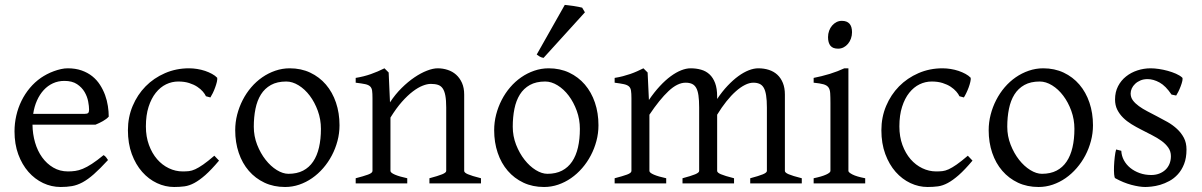

<svg xmlns="http://www.w3.org/2000/svg" viewBox="-20 -747 4897 782"><path d="M242.2 -417.5Q216.8 -417.5 195.6 -407.7Q174.3 -397.9 158 -380.1Q141.6 -362.3 130.6 -337.6Q119.6 -313 115.2 -283.2H324.2Q335.4 -283.2 339.1 -286.9Q342.8 -290.5 342.8 -300.8Q342.8 -314 339.1 -333.7Q335.4 -353.5 324.5 -372.3Q313.5 -391.1 293.7 -404.3Q273.9 -417.5 242.2 -417.5ZM422.9 -272Q414.1 -262.2 399.4 -253.9Q384.8 -245.6 369.1 -239.3H112.3Q112.8 -201.2 122.8 -166.7Q132.8 -132.3 151.6 -106.2Q170.4 -80.1 197 -64.5Q223.6 -48.8 256.8 -48.8Q272 -48.8 286.4 -50.8Q300.8 -52.7 317.4 -59.6Q334 -66.4 354.2 -79.6Q374.5 -92.8 401.9 -115.2Q408.2 -111.8 412.8 -105.5Q417.5 -99.1 419.9 -95.2Q387.2 -59.6 362.5 -37.8Q337.9 -16.1 316.2 -4.4Q294.4 7.3 273.2 11Q252 14.6 227.1 14.6Q189.5 14.6 155.5 -1.5Q121.6 -17.6 95.7 -47.1Q69.8 -76.7 54.4 -118.4Q39.1 -160.2 39.1 -211.9Q39.1 -244.6 46.4 -276.4Q53.7 -308.1 67.6 -336.4Q81.5 -364.7 101.6 -388.7Q121.6 -412.6 147 -430.2Q157.7 -437.5 171.1 -444.6Q184.6 -451.7 199.2 -457Q213.9 -462.4 228.3 -465.6Q242.7 -468.8 255.9 -468.8Q287.6 -468.8 312.5 -460Q337.4 -451.2 356 -436.3Q374.5 -421.4 387.2 -401.6Q399.9 -381.8 408 -359.9Q416 -337.9 419.4 -315.2Q422.9 -292.5 422.9 -272Z M872.1 -92.8Q840.3 -55.2 816.2 -33.9Q792 -12.7 771.5 -1.7Q751 9.3 731.4 12Q711.9 14.6 689 14.6Q653.3 14.6 619.4 -1.2Q585.4 -17.1 559.1 -46.9Q532.7 -76.7 516.8 -119.6Q501 -162.6 501 -216.8Q501 -269.5 520.3 -315.4Q539.6 -361.3 573 -395.3Q606.4 -429.2 651.9 -449Q697.3 -468.8 750 -468.8Q766.1 -468.8 783 -466.1Q799.8 -463.4 815.2 -458.3Q830.6 -453.1 843.5 -446Q856.4 -439 864.7 -430.2Q865.7 -424.3 863.3 -413.6Q860.8 -402.8 856.4 -390.9Q852.1 -378.9 846.7 -367.9Q841.3 -356.9 836.9 -350.1L818.8 -355Q814.9 -363.8 806.2 -374Q797.4 -384.3 783.4 -393.6Q769.5 -402.8 750.2 -408.9Q731 -415 706.1 -415Q680.2 -415 656.5 -403.6Q632.8 -392.1 614.5 -369.1Q596.2 -346.2 585.2 -312Q574.2 -277.8 574.2 -231.9Q574.2 -190.4 586.7 -156.5Q599.1 -122.6 619.9 -98.6Q640.6 -74.7 667.7 -61.8Q694.8 -48.8 724.1 -48.8Q737.8 -48.8 749.5 -50Q761.2 -51.3 775.1 -57.6Q789.1 -64 807.4 -76.7Q825.7 -89.4 853 -112.8Z M1287.1 -222.2Q1287.1 -260.7 1274.4 -295.7Q1261.7 -330.6 1241.7 -357.2Q1221.7 -383.8 1196.3 -399.4Q1170.9 -415 1146 -415Q1108.9 -415 1083.5 -400.9Q1058.1 -386.7 1042.7 -362.1Q1027.3 -337.4 1020.5 -303.7Q1013.7 -270 1013.7 -231Q1013.7 -192.4 1027.3 -157.5Q1041 -122.6 1061.8 -96.2Q1082.5 -69.8 1107.4 -54.4Q1132.3 -39.1 1154.8 -39.1Q1189.5 -39.1 1214.4 -52Q1239.3 -64.9 1255.4 -88.9Q1271.5 -112.8 1279.3 -146.5Q1287.1 -180.2 1287.1 -222.2ZM1362.8 -236.8Q1362.8 -204.1 1354.5 -172.9Q1346.2 -141.6 1331.5 -113.8Q1316.9 -85.9 1296.4 -62.3Q1275.9 -38.6 1251.2 -21.5Q1226.6 -4.4 1198.7 5.1Q1170.9 14.6 1141.1 14.6Q1094.7 14.6 1057.4 -2.9Q1020 -20.5 993.4 -51.3Q966.8 -82 952.4 -124.5Q938 -167 938 -216.8Q938 -249 946 -280.3Q954.1 -311.5 968.5 -339.6Q982.9 -367.7 1003.2 -391.4Q1023.4 -415 1048.1 -432.1Q1072.8 -449.2 1101.3 -459Q1129.9 -468.8 1160.2 -468.8Q1206.1 -468.8 1243.4 -451.2Q1280.8 -433.6 1307.4 -402.6Q1334 -371.6 1348.4 -329.1Q1362.8 -286.6 1362.8 -236.8Z M1729 0V-21Q1764.2 -30.3 1780.8 -37.1Q1797.4 -43.9 1797.4 -50.8V-309.1Q1797.4 -338.9 1793.9 -357.4Q1790.5 -376 1783.2 -386.7Q1775.9 -397.5 1763.9 -401.4Q1752 -405.3 1734.9 -405.3Q1719.7 -405.3 1701.2 -397.9Q1682.6 -390.6 1661.4 -374.5Q1640.1 -358.4 1616.9 -332.3Q1593.8 -306.2 1570.3 -268.1V-50.8Q1570.3 -43.5 1588.6 -35.6Q1606.9 -27.8 1638.7 -21V0H1428.7V-21Q1460.9 -29.3 1479 -35.9Q1497.1 -42.5 1497.1 -50.8V-347.2Q1497.1 -366.2 1495.6 -377.4Q1494.1 -388.7 1487.5 -395Q1481 -401.4 1467.3 -404.3Q1453.6 -407.2 1428.7 -410.2V-429.7Q1461.9 -435.1 1490.2 -445.1Q1518.6 -455.1 1545.9 -468.8L1563 -451.7L1568.4 -330.1Q1589.8 -362.8 1615.7 -388.4Q1641.6 -414.1 1668 -431.9Q1694.3 -449.7 1719 -459.2Q1743.7 -468.8 1762.7 -468.8Q1783.7 -468.8 1803.2 -462.4Q1822.8 -456.1 1837.6 -442.9Q1852.5 -429.7 1861.6 -409.4Q1870.6 -389.2 1870.6 -361.8V-50.8Q1870.6 -43.9 1885.5 -37.4Q1900.4 -30.8 1939 -21V0Z M2341.8 -222.2Q2341.8 -260.7 2329.1 -295.7Q2316.4 -330.6 2296.4 -357.2Q2276.4 -383.8 2251 -399.4Q2225.6 -415 2200.7 -415Q2163.6 -415 2138.2 -400.9Q2112.8 -386.7 2097.4 -362.1Q2082 -337.4 2075.2 -303.7Q2068.4 -270 2068.4 -231Q2068.4 -192.4 2082 -157.5Q2095.7 -122.6 2116.5 -96.2Q2137.2 -69.8 2162.1 -54.4Q2187 -39.1 2209.5 -39.1Q2244.1 -39.1 2269 -52Q2293.9 -64.9 2310.1 -88.9Q2326.2 -112.8 2334 -146.5Q2341.8 -180.2 2341.8 -222.2ZM2417.5 -236.8Q2417.5 -204.1 2409.2 -172.9Q2400.9 -141.6 2386.2 -113.8Q2371.6 -85.9 2351.1 -62.3Q2330.6 -38.6 2305.9 -21.5Q2281.2 -4.4 2253.4 5.1Q2225.6 14.6 2195.8 14.6Q2149.4 14.6 2112.1 -2.9Q2074.7 -20.5 2048.1 -51.3Q2021.5 -82 2007.1 -124.5Q1992.7 -167 1992.7 -216.8Q1992.7 -249 2000.7 -280.3Q2008.8 -311.5 2023.2 -339.6Q2037.6 -367.7 2057.9 -391.4Q2078.1 -415 2102.8 -432.1Q2127.4 -449.2 2156 -459Q2184.6 -468.8 2214.8 -468.8Q2260.7 -468.8 2298.1 -451.2Q2335.4 -433.6 2362.1 -402.6Q2388.7 -371.6 2403.1 -329.1Q2417.5 -286.6 2417.5 -236.8ZM2193.8 -511.2Q2185.1 -512.7 2178.2 -516.6Q2171.4 -520.5 2166 -524.9L2280.3 -727.1Q2286.1 -726.6 2295.7 -725.3Q2305.2 -724.1 2315.7 -722.7Q2326.2 -721.2 2335.9 -719.2Q2345.7 -717.3 2351.1 -715.8L2362.3 -696.8Z M3035.6 0V-21Q3070.8 -30.3 3087.2 -37.1Q3103.5 -43.9 3103.5 -50.8V-309.1Q3103.5 -338.9 3100.3 -358.6Q3097.2 -378.4 3090.6 -389.6Q3084 -400.9 3073.5 -405.5Q3063 -410.2 3048.3 -410.2Q3032.2 -410.2 3014.2 -401.1Q2996.1 -392.1 2977.1 -375.2Q2958 -358.4 2938.7 -334.2Q2919.4 -310.1 2900.9 -279.8V-50.8Q2900.9 -43.9 2916 -37.4Q2931.2 -30.8 2969.7 -21V0H2759.8V-21Q2794.9 -30.3 2811.3 -37.1Q2827.6 -43.9 2827.6 -50.8V-309.1Q2827.6 -338.9 2824.7 -358.6Q2821.8 -378.4 2815.2 -389.6Q2808.6 -400.9 2798.1 -405.5Q2787.6 -410.2 2772.5 -410.2Q2739.3 -410.2 2702.9 -376Q2666.5 -341.8 2625 -279.8V-50.8Q2625 -43.5 2643.3 -35.6Q2661.6 -27.8 2693.4 -21V0H2483.4V-21Q2515.6 -29.3 2533.7 -35.9Q2551.8 -42.5 2551.8 -50.8V-347.2Q2551.8 -366.7 2550 -377.9Q2548.3 -389.2 2541.3 -395.3Q2534.2 -401.4 2520.5 -404.3Q2506.8 -407.2 2483.4 -410.2V-429.7Q2502 -432.6 2517.6 -436.8Q2533.2 -440.9 2547.4 -445.8Q2561.5 -450.7 2574.5 -456.5Q2587.4 -462.4 2600.6 -468.8L2617.7 -451.7L2623 -339.8Q2645 -372.1 2667.5 -396.2Q2689.9 -420.4 2711.9 -436.5Q2733.9 -452.6 2754.4 -460.7Q2774.9 -468.8 2792.5 -468.8Q2815.9 -468.8 2835.7 -463.1Q2855.5 -457.5 2869.9 -444.1Q2884.3 -430.7 2892.6 -408.7Q2900.9 -386.7 2900.9 -354V-343.8Q2921.4 -374.5 2943.4 -397.7Q2965.3 -420.9 2987.1 -436.8Q3008.8 -452.6 3029.5 -460.7Q3050.3 -468.8 3068.4 -468.8Q3091.8 -468.8 3111.6 -462.4Q3131.3 -456.1 3145.8 -442.9Q3160.2 -429.7 3168.5 -409.4Q3176.8 -389.2 3176.8 -361.8V-50.8Q3176.8 -43.9 3191.9 -37.4Q3207 -30.8 3245.6 -21V0Z M3293.9 0V-21Q3327.1 -27.8 3344.7 -35.9Q3362.3 -43.9 3362.3 -50.8V-327.1Q3362.3 -352.1 3361.3 -367.4Q3360.4 -382.8 3354 -391.4Q3347.7 -399.9 3333.7 -403.8Q3319.8 -407.7 3293.9 -410.2V-429.7Q3309.1 -432.6 3325.9 -436.8Q3342.8 -440.9 3359.4 -446Q3376 -451.2 3391.1 -457Q3406.2 -462.9 3418.9 -468.8H3435.5V-50.8Q3435.5 -44.9 3451.9 -36.4Q3468.3 -27.8 3503.9 -21V0ZM3450.2 -615.7Q3450.2 -602.1 3445.8 -589.8Q3441.4 -577.6 3433.8 -568.6Q3426.3 -559.6 3416 -554.2Q3405.8 -548.8 3393.6 -548.8Q3371.6 -548.8 3362.1 -561Q3352.5 -573.2 3352.5 -595.7Q3352.5 -609.4 3356.9 -621.6Q3361.3 -633.8 3369.1 -642.8Q3377 -651.9 3387 -657Q3397 -662.1 3408.7 -662.1Q3450.2 -662.1 3450.2 -615.7Z M3940.9 -92.8Q3909.2 -55.2 3885 -33.9Q3860.8 -12.7 3840.3 -1.7Q3819.8 9.3 3800.3 12Q3780.8 14.6 3757.8 14.6Q3722.2 14.6 3688.2 -1.2Q3654.3 -17.1 3627.9 -46.9Q3601.6 -76.7 3585.7 -119.6Q3569.8 -162.6 3569.8 -216.8Q3569.8 -269.5 3589.1 -315.4Q3608.4 -361.3 3641.8 -395.3Q3675.3 -429.2 3720.7 -449Q3766.1 -468.8 3818.8 -468.8Q3835 -468.8 3851.8 -466.1Q3868.7 -463.4 3884 -458.3Q3899.4 -453.1 3912.4 -446Q3925.3 -439 3933.6 -430.2Q3934.6 -424.3 3932.1 -413.6Q3929.7 -402.8 3925.3 -390.9Q3920.9 -378.9 3915.5 -367.9Q3910.2 -356.9 3905.8 -350.1L3887.7 -355Q3883.8 -363.8 3875 -374Q3866.2 -384.3 3852.3 -393.6Q3838.4 -402.8 3819.1 -408.9Q3799.8 -415 3774.9 -415Q3749 -415 3725.3 -403.6Q3701.7 -392.1 3683.3 -369.1Q3665 -346.2 3654.1 -312Q3643.1 -277.8 3643.1 -231.9Q3643.1 -190.4 3655.5 -156.5Q3668 -122.6 3688.7 -98.6Q3709.5 -74.7 3736.6 -61.8Q3763.7 -48.8 3793 -48.8Q3806.6 -48.8 3818.4 -50Q3830.1 -51.3 3844 -57.6Q3857.9 -64 3876.2 -76.7Q3894.5 -89.4 3921.9 -112.8Z M4356 -222.2Q4356 -260.7 4343.3 -295.7Q4330.6 -330.6 4310.5 -357.2Q4290.5 -383.8 4265.1 -399.4Q4239.7 -415 4214.8 -415Q4177.7 -415 4152.3 -400.9Q4127 -386.7 4111.6 -362.1Q4096.2 -337.4 4089.4 -303.7Q4082.5 -270 4082.5 -231Q4082.5 -192.4 4096.2 -157.5Q4109.9 -122.6 4130.6 -96.2Q4151.4 -69.8 4176.3 -54.4Q4201.2 -39.1 4223.6 -39.1Q4258.3 -39.1 4283.2 -52Q4308.1 -64.9 4324.2 -88.9Q4340.3 -112.8 4348.1 -146.5Q4356 -180.2 4356 -222.2ZM4431.6 -236.8Q4431.6 -204.1 4423.3 -172.9Q4415 -141.6 4400.4 -113.8Q4385.7 -85.9 4365.2 -62.3Q4344.7 -38.6 4320.1 -21.5Q4295.4 -4.4 4267.6 5.1Q4239.7 14.6 4210 14.6Q4163.6 14.6 4126.2 -2.9Q4088.9 -20.5 4062.3 -51.3Q4035.6 -82 4021.2 -124.5Q4006.8 -167 4006.8 -216.8Q4006.8 -249 4014.9 -280.3Q4022.9 -311.5 4037.4 -339.6Q4051.8 -367.7 4072 -391.4Q4092.3 -415 4116.9 -432.1Q4141.6 -449.2 4170.2 -459Q4198.7 -468.8 4229 -468.8Q4274.9 -468.8 4312.3 -451.2Q4349.6 -433.6 4376.2 -402.6Q4402.8 -371.6 4417.2 -329.1Q4431.6 -286.6 4431.6 -236.8Z M4812.5 -138.2Q4812.5 -103.5 4802.7 -78.9Q4793 -54.2 4777.3 -37.1Q4761.7 -20 4742.7 -9.8Q4723.6 0.5 4705.1 5.9Q4686.5 11.2 4670.2 12.9Q4653.8 14.6 4644.5 14.6Q4621.1 14.6 4588.1 5.9Q4555.2 -2.9 4522.5 -21Q4519 -22.5 4517.8 -36.9Q4516.6 -51.3 4517.3 -70.1Q4518.1 -88.9 4520.3 -107.9Q4522.5 -127 4525.9 -138.2L4546.9 -132.8Q4547.9 -112.3 4557.6 -94.2Q4567.4 -76.2 4583.7 -63Q4600.1 -49.8 4621.8 -42Q4643.6 -34.2 4668.9 -34.2Q4686.5 -34.2 4701.2 -39.8Q4715.8 -45.4 4726.6 -55.4Q4737.3 -65.4 4743.2 -79.6Q4749 -93.8 4749 -110.8Q4749 -130.4 4738.5 -145.5Q4728 -160.6 4710.9 -173.1Q4693.8 -185.5 4672.1 -196.5Q4650.4 -207.5 4627.9 -219.2Q4607.4 -229.5 4588.4 -241.2Q4569.3 -252.9 4554.4 -267.6Q4539.6 -282.2 4530.5 -300.3Q4521.5 -318.4 4521.5 -341.8Q4521.5 -372.1 4533.7 -395.8Q4545.9 -419.4 4566.2 -435.5Q4586.4 -451.7 4612.5 -460.2Q4638.7 -468.8 4666.5 -468.8Q4681.6 -468.8 4700 -466.1Q4718.3 -463.4 4736.1 -458.5Q4753.9 -453.6 4769.5 -446.8Q4785.2 -439.9 4794.9 -431.2Q4797.9 -428.2 4795.7 -418Q4793.5 -407.7 4788.8 -395.5Q4784.2 -383.3 4778.8 -372.6Q4773.4 -361.8 4770.5 -357.9L4751.5 -361.8Q4728 -397 4702.9 -410.9Q4677.7 -424.8 4653.8 -424.8Q4637.7 -424.8 4625 -419.4Q4612.3 -414.1 4603.3 -405.5Q4594.2 -397 4589.6 -386.7Q4585 -376.5 4585 -366.2Q4585 -350.6 4594.2 -338.1Q4603.5 -325.7 4618.7 -314.7Q4633.8 -303.7 4653.1 -293.7Q4672.4 -283.7 4692.9 -272.9Q4713.9 -262.2 4735.4 -250Q4756.8 -237.8 4773.9 -221.9Q4791 -206.1 4801.8 -185.8Q4812.5 -165.5 4812.5 -138.2Z"/></svg>

Font: Gentium Plus Viet
Style: Regular
Weight: 400
Designer: J. Victor Gaultney, Annie Olsen, Iska Routamaa, Becca Hirsbrunner
Foundry: SIL International
Version: Version 5.000